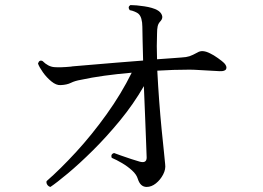

<svg xmlns="http://www.w3.org/2000/svg" viewBox="-20 -751 1040 758"><path d="M179 -13Q171 -15 166.5 -22Q162 -29 164 -36Q218 -83 280.5 -151Q343 -219 401 -300Q459 -381 500 -464Q442 -459 391.5 -452Q341 -445 300 -436Q276 -432 260 -424Q244 -416 219 -415Q202 -414 183 -429.5Q164 -445 149.5 -465.5Q135 -486 130 -500Q135 -516 148 -510Q170 -488 194 -486Q218 -484 260 -488Q264 -489 266 -489Q291 -491 337 -495Q383 -499 438 -503.5Q493 -508 545 -512Q544 -556 543 -591Q542 -626 542 -645Q542 -663 538 -677Q534 -691 525 -698Q521 -701 512 -705Q503 -709 492 -711Q483 -724 495 -731Q517 -731 550 -726Q583 -721 601 -711Q614 -704 619 -692Q624 -680 615 -669Q605 -659 602.5 -647.5Q600 -636 600 -618Q598 -570 600 -517Q631 -519 656 -521Q681 -523 696 -524Q716 -525 728 -529Q740 -533 760 -544Q779 -556 810 -540Q823 -534 840.5 -521.5Q858 -509 865 -502Q877 -489 873 -479Q869 -469 847 -470Q833 -471 811 -472Q789 -473 766.5 -474.5Q744 -476 728 -476Q696 -476 664.5 -475Q633 -474 601 -472Q604 -412 608.5 -352Q613 -292 618 -241Q623 -190 627 -153.5Q631 -117 632 -103Q635 -83 624 -62Q613 -41 595.5 -27Q578 -13 559 -13Q534 -13 524 -45Q519 -62 501.5 -78Q484 -94 462 -107Q440 -120 421 -128Q416 -142 430 -147Q438 -144 457.5 -137Q477 -130 498.5 -123Q520 -116 531 -113Q559 -105 559 -129Q559 -141 557 -184Q555 -227 553 -287.5Q551 -348 548 -411Q507 -340 454 -275.5Q401 -211 347 -157.5Q293 -104 248 -66.5Q203 -29 179 -13Z"/></svg>

Font: Zen Old Mincho
Style: Regular
Weight: 400
Designer: Yoshimichi Ohira
Foundry: Positype
Version: Version 1.001